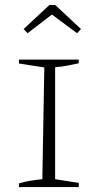

<svg xmlns="http://www.w3.org/2000/svg" viewBox="-20 -760 397 780"><path d="M57 0V-15Q81 -22 105 -26Q129 -30 152 -32L160 -486L57 -502V-518H300V-503Q280 -499 256 -494Q232 -489 204 -487V-32L300 -17V0ZM204 -740 309 -642 293 -625 191 -701 92 -625 76 -642 181 -740Z"/></svg>

Font: Piazzolla SC ExtraLight
Style: Regular
Weight: 200
Designer: Juan Pablo del Peral
Foundry: Huerta Tipografica
Version: Version 1.330